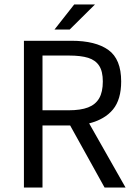

<svg xmlns="http://www.w3.org/2000/svg" viewBox="-20 -838 615 858"><path d="M293.5 -277.3H169.9V0H86.9V-655.8H299.8Q407.2 -655.8 464.4 -614.7Q521.5 -573.7 521.5 -474.1Q521.5 -393.6 485.1 -349.1Q448.7 -304.7 378.4 -286.6L541 0H447.3ZM287.6 -345.2Q340.3 -345.2 373.5 -357.9Q406.7 -370.6 423.1 -398.7Q439.5 -426.8 439.5 -474.1Q439.5 -519 423.1 -544.2Q406.7 -569.3 374 -579.6Q341.3 -589.8 287.6 -589.8H169.9V-345.2ZM223.6 -706.1 311.5 -817.9H404.3L291.5 -706.1Z"/></svg>

Font: Varta
Style: Regular
Weight: 400
Designer: Joana Correia, Viktoriya Grabowska, Eben Sorkin
Foundry: Sorkin Type
Version: Version 1.002; ttfautohint (v1.3) -l 8 -r 24 -G 200 -x 12 -H